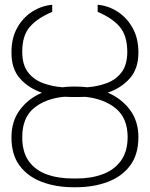

<svg xmlns="http://www.w3.org/2000/svg" viewBox="-20 -780 632 810"><path d="M289.8 -414.8H301.1Q325.3 -414.8 348.7 -411.9Q392 -415.1 430.4 -429.3Q468.8 -443.5 492.7 -474.8Q516.7 -506 517 -561.1Q516.7 -628.2 486.5 -665.3Q456.3 -702.4 392 -730.1V-759.9Q436.8 -756 476 -730.8Q515.3 -705.6 539.6 -661.9Q563.9 -618.3 563.9 -558.2Q563.9 -489.3 526.8 -448.5Q489.7 -407.7 434.7 -389.2Q492.9 -364 528.4 -316.4Q563.9 -268.8 563.9 -201.7Q563.9 -127.8 528.6 -81.1Q493.3 -34.4 433.6 -12.3Q373.9 9.9 301.1 9.9H289.8Q217.3 9.9 157.8 -12.1Q98.4 -34.1 63.2 -80.6Q28.1 -127.1 28.4 -200.3Q28.1 -268.1 63.6 -316.1Q99.1 -364 157 -388.8Q101.6 -407.7 64.8 -448.3Q28.1 -489 28.4 -558.2Q28.1 -619 52.6 -662.6Q77.1 -706.3 116.5 -731.2Q155.9 -756 200.3 -759.9V-730.1Q135.7 -702.4 104.6 -665.3Q73.5 -628.2 73.9 -561.1Q73.9 -506.7 98 -475.3Q122.2 -443.9 161 -429.5Q199.9 -415.1 243.3 -411.9Q266 -414.8 289.8 -414.8ZM340.2 -371.4Q324.9 -370.7 309.7 -370.7H282.7Q266.3 -370.7 250.4 -371.8Q171.2 -364 122.3 -323.2Q73.5 -282.3 73.9 -200.3Q73.9 -138.5 101.4 -100.1Q128.9 -61.8 177.7 -44.2Q226.6 -26.6 289.8 -27H301.1Q362.6 -26.6 411.6 -44.4Q460.6 -62.1 489.3 -100.7Q518.1 -139.2 518.5 -201.7Q518.1 -282.7 467.7 -323.2Q417.3 -363.6 340.2 -371.4Z"/></svg>

Font: Inter Thin BETA
Style: Regular
Weight: 100
Designer: Rasmus Andersson
Foundry: rsms
Version: Version 3.011;git-f93a4a705